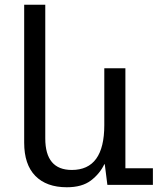

<svg xmlns="http://www.w3.org/2000/svg" viewBox="-20 -780 670 810"><path d="M262 10Q176 10 129 -38Q82 -86 82 -178V-760H171V-196Q171 -63 283 -63Q420 -63 420 -252V-492H509V-70H625V0H433L422 -87H420Q401 -47 363.5 -18.5Q326 10 262 10Z"/></svg>

Font: Noto Sans Armenian
Style: Regular
Weight: 400
Designer: Monotype Design Team
Foundry: Monotype Imaging Inc.
Version: Version 2.040;GOOG;noto-fonts:20170220:a8a215d2e889